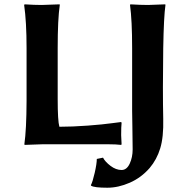

<svg xmlns="http://www.w3.org/2000/svg" viewBox="-20 -668 808 889"><path d="M247.1 -210Q247.1 -107.9 254.9 -81.1Q314.9 -81.1 386.5 -86.4Q458 -91.8 499.5 -97.7L541 -103L543 -99.1Q541 -83 541 -42Q541 -27.8 543 0L541 2.9Q517.1 0 481 0H176.8L94.2 2.9L92.8 0Q102.5 -67.9 103 -200.2V-444.8Q103 -566.9 91.8 -645L94.2 -647.9Q139.2 -645 172.9 -645L255.9 -647.9L256.8 -645Q247.1 -579.1 247.1 -444.8ZM591.8 -154.8V-444.8Q591.8 -573.7 582 -645L584 -647.9Q631.8 -645 666 -645Q666 -645 745.1 -647.9L746.1 -645Q738.3 -590.8 735.8 -444.8Q732.9 -245.6 735.8 -117.2Q737.8 -33.2 721.9 18.8Q706.1 70.8 672.9 109.9Q633.8 154.8 580.8 178Q527.8 201.2 477.1 201.2Q416 201.2 401.9 191.9L400.9 189Q408.7 174.8 418.5 132.3Q428.2 89.8 428.2 67.9L457 62Q466.8 81.1 491.9 100.1Q517.1 119.1 543 119.1Q566.9 119.1 580.6 89.6Q594.2 60.1 594.2 23.9Q594.2 -15.1 593 -76.4Q591.8 -137.7 591.8 -154.8Z"/></svg>

Font: Linux Biolinum
Style: Bold
Weight: 700
Designer: Philipp H. Poll
Foundry: Philipp H. Poll
Version: Version 1.3.2 ; ttfautohint (v0.9)